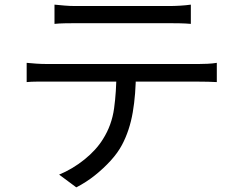

<svg xmlns="http://www.w3.org/2000/svg" viewBox="-20 -760 1040 828"><path d="M215 -740Q236 -738 258.5 -736Q281 -734 305 -734Q323 -734 363.5 -734Q404 -734 456 -734Q508 -734 560 -734Q612 -734 652.5 -734Q693 -734 710 -734Q731 -734 756.5 -735.5Q782 -737 803 -740V-657Q781 -659 756.5 -659.5Q732 -660 710 -660Q693 -660 653 -660Q613 -660 561 -660Q509 -660 457 -660Q405 -660 364 -660Q323 -660 306 -660Q282 -660 258 -659.5Q234 -659 215 -657ZM95 -489Q116 -487 137.5 -485.5Q159 -484 182 -484Q195 -484 233.5 -484Q272 -484 327.5 -484Q383 -484 447 -484Q511 -484 575 -484Q639 -484 694 -484Q749 -484 787.5 -484Q826 -484 837 -484Q853 -484 875 -485Q897 -486 915 -489V-406Q899 -407 877.5 -407.5Q856 -408 837 -408Q826 -408 787.5 -408Q749 -408 694 -408Q639 -408 575 -408Q511 -408 447 -408Q383 -408 327.5 -408Q272 -408 233.5 -408Q195 -408 182 -408Q160 -408 138 -408Q116 -408 95 -406ZM566 -448Q566 -354 552.5 -275.5Q539 -197 506 -135Q488 -101 457.5 -67.5Q427 -34 389.5 -4Q352 26 309 48L235 -7Q293 -31 344 -72Q395 -113 424 -160Q462 -220 472 -292.5Q482 -365 482 -448Z"/></svg>

Font: Noto Sans TC
Style: Regular
Weight: 400
Designer: Ryoko NISHIZUKA  (kana, bopomofo & ideographs); Paul D. Hunt (Latin, Greek & Cyrillic); Sandoll Communications , Soo-you
Foundry: Adobe
Version: Version 2.004-H2;hotconv 1.0.118;makeotfexe 2.5.65603